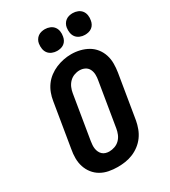

<svg xmlns="http://www.w3.org/2000/svg" viewBox="-230 -1075 1060 1196"><g transform="rotate(-30 300.0 -477.5)"><path d="M256 8Q224 8 193 2Q162 -4 136 -19Q110 -34 91.5 -57.5Q73 -81 63.5 -110Q54 -139 54 -171Q54 -203 60 -234L112 -549Q116 -576 126 -603Q136 -630 153 -653.5Q170 -677 194 -695Q218 -713 244.5 -724Q271 -735 298.5 -740.5Q326 -746 354 -746Q386 -746 416.5 -738.5Q447 -731 473 -716Q499 -701 517.5 -677.5Q536 -654 545.5 -625Q555 -596 555 -564Q555 -532 550 -501L498 -186Q493 -159 483 -132Q473 -105 456 -81.5Q439 -58 415.5 -40Q392 -22 365 -11Q338 0 310.5 4Q283 8 256 8ZM258 -102Q278 -102 298 -109Q318 -116 333 -131Q348 -146 356 -165.5Q364 -185 367 -204L419 -519Q423 -539 422.5 -559.5Q422 -580 413.5 -597.5Q405 -615 387.5 -624Q370 -633 349 -633Q329 -633 309.5 -625.5Q290 -618 275.5 -603Q261 -588 253 -569Q245 -550 242 -531L190 -216Q188 -203 187 -189.5Q186 -176 188 -163Q190 -150 195.5 -138.5Q201 -127 210 -118.5Q219 -110 232 -106Q245 -102 258 -102ZM490 -807Q472 -807 455 -814Q438 -821 427.5 -834.5Q417 -848 414 -866.5Q411 -885 414 -904Q416 -917 423 -929Q430 -941 441 -949Q452 -957 465 -960Q478 -963 490 -963Q509 -963 526 -956Q543 -949 553.5 -935.5Q564 -922 567 -903.5Q570 -885 566 -866Q564 -853 557.5 -841Q551 -829 540 -821Q529 -813 516 -810Q503 -807 490 -807ZM290 -807Q272 -807 255 -814Q238 -821 227.5 -834.5Q217 -848 214 -866.5Q211 -885 214 -904Q216 -917 223 -929Q230 -941 241 -949Q252 -957 265 -960Q278 -963 290 -963Q309 -963 326 -956Q343 -949 353.5 -935.5Q364 -922 367 -903.5Q370 -885 366 -866Q364 -853 357.5 -841Q351 -829 340 -821Q329 -813 316 -810Q303 -807 290 -807Z"/></g></svg>

Font: Iosevka Curly Slab XBdExObl
Style: Regular
Weight: 800
Width: 7
Italic angle: -9°
Monospace: yes
Designer: Belleve Invis
Foundry: Belleve Invis
Version: Version 11.1.0; ttfautohint (v1.8.3)